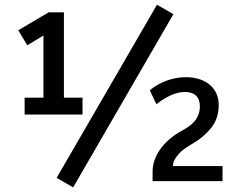

<svg xmlns="http://www.w3.org/2000/svg" viewBox="-20 -765 1017 811"><path d="M712.4 -705.1 643.1 -745.1 219.2 -13.7 289.1 26.4ZM919.9 -63.5H710.9V-65.9C710.9 -80.6 717.8 -95.2 736.3 -116.2C747.6 -128.9 762.7 -140.1 798.8 -161.6C826.2 -177.7 851.1 -199.2 871.1 -223.6C891.6 -249 903.8 -280.3 903.8 -321.3C903.8 -393.6 849.1 -439 763.7 -439C709.5 -439 650.4 -416.5 612.8 -383.3L640.6 -324.7C685.1 -359.4 724.6 -376.5 761.7 -376.5C801.8 -376.5 824.2 -355 824.2 -316.9C824.2 -262.2 790.5 -235.8 746.6 -211.9C684.1 -178.2 624.5 -115.2 624.5 -40.5V0H919.9ZM328.6 -281.2V-352.5H250V-712.9H185.5L57.1 -637.2L95.2 -573.7L163.6 -615.2V-352.5H84V-281.2Z"/></svg>

Font: Winston
Style: Regular
Weight: 400
Designer: Vernon Adams, Kim Jin-seong, David Berlow, Cristiano Sobral
Foundry: The Winston Project Authors
Version: Version 3.004